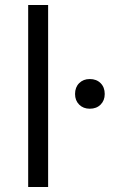

<svg xmlns="http://www.w3.org/2000/svg" viewBox="-20 -750 506 770"><path d="M93 0V-730H173V0ZM340 -314Q314 -314 297.5 -330.5Q281 -347 281 -373Q281 -400 297.5 -416.5Q314 -433 340 -433Q367 -433 383.5 -416.5Q400 -400 400 -373Q400 -347 383.5 -330.5Q367 -314 340 -314Z"/></svg>

Font: M PLUS 2
Style: Regular
Weight: 400
Designer: Coji Morishita
Foundry: UNDERFOREST DESIGN
Version: Version 1.001